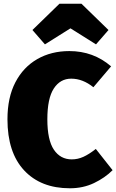

<svg xmlns="http://www.w3.org/2000/svg" viewBox="-20 -990 624 1030"><path d="M355 20Q199 20 109.5 -76Q20 -172 20 -350Q20 -467 62.5 -548.5Q105 -630 180 -673Q255 -716 352 -716Q481 -716 576 -634L481 -522Q424 -568 362 -568Q303 -568 268.5 -515Q234 -462 234 -350Q234 -239 269 -187Q304 -135 365 -135Q397 -135 427 -148.5Q457 -162 494 -191L584 -77Q543 -36 484.5 -8Q426 20 355 20ZM495 -752 358 -838 221 -752 154 -829 299 -970H417L562 -829Z"/></svg>

Font: Trujillo Black
Style: Regular
Weight: 900
Designer: Fira Sans original fonts by bBox Type GmbH, Carrois Corporate GbR, & Edenspiekermann AG / Changes by Cristiano Sobral
Foundry: Fira Sans original fonts by bBox Type GmbH, Carrois Corporate GbR, & Edenspiekermann AG / Changes by Cristiano Sobral
Version: Version 4.301;July 28, 2020;FontCreator 13.0.0.2655 64-bit